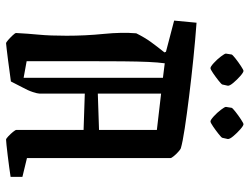

<svg xmlns="http://www.w3.org/2000/svg" viewBox="-115 -700 824 634"><g transform="rotate(90 297.0 -383.0)"><path d="M90 -421Q104 -449 118.5 -469Q133 -489 153 -514L151 -519L48 -546L55 -620Q110 -616 173.5 -609.5Q237 -603 297.5 -595.5Q358 -588 404 -581Q450 -574 470 -568Q473 -567 481 -560Q489 -553 495.5 -545Q502 -537 502 -534V-60L564 -45V-6Q552 -4 533 -1.5Q514 1 494 3.5Q474 6 459 7.5Q444 9 441 9Q438 9 430 1.5Q422 -6 415.5 -14Q409 -22 409 -25V-247L289 -251V-101Q289 -95 284 -79.5Q279 -64 268 -44L249 -7Q239 -6 219 -3Q199 0 178 2.5Q157 5 141.5 7Q126 9 123 9Q120 9 112 2Q104 -5 96.5 -13Q89 -21 89 -24Q91 -63 94.5 -99.5Q98 -136 98 -191Q98 -253 92 -313Q86 -373 90 -421ZM182 -59 237 -49V-509L189 -515Q186 -493 184.5 -460.5Q183 -428 182.5 -376Q182 -324 182 -246.5Q182 -169 182 -59ZM409 -489 289 -503V-294L409 -298ZM336 -736Q337 -739 349 -748.5Q361 -758 374 -766.5Q387 -775 390 -775Q395 -775 407 -764.5Q419 -754 429.5 -741.5Q440 -729 439 -723L435 -705Q434 -702 422 -692.5Q410 -683 397.5 -674.5Q385 -666 381 -666Q376 -666 364 -677Q352 -688 342.5 -700.5Q333 -713 333 -717ZM160 -736Q161 -739 173 -748.5Q185 -758 198 -766.5Q211 -775 214 -775Q219 -775 231 -764.5Q243 -754 253.5 -741.5Q264 -729 263 -723L259 -705Q258 -702 246 -692.5Q234 -683 221.5 -674.5Q209 -666 205 -666Q200 -666 188 -677Q176 -688 166.5 -700.5Q157 -713 157 -717Z"/></g></svg>

Font: Grenze Gotisch
Style: Regular
Weight: 400
Designer: Renata Polastri
Foundry: Omnibus-Type
Version: Version 1.001